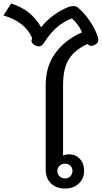

<svg xmlns="http://www.w3.org/2000/svg" viewBox="-95 -1075 586 1105"><path d="M168 -98V-587Q168 -692 223 -768.5Q278 -845 377 -889Q368 -911 352 -933Q336 -955 319 -969Q224 -934 161 -832Q153 -820 145.5 -814Q138 -808 129 -808Q122 -808 109 -813Q86 -825 86 -841Q86 -844 90 -856Q49 -950 -75 -986L-31 -1055Q31 -1035 72.5 -1001Q114 -967 142 -918Q171 -956 212.5 -986.5Q254 -1017 297 -1034Q312 -1040 326 -1040Q342 -1040 353 -1032Q389 -1002 419.5 -957.5Q450 -913 464 -874Q471 -857 471 -845Q471 -829 453 -818Q440 -811 430 -811Q418 -811 409 -822Q336 -789 302 -735.5Q268 -682 268 -587V-180Q286 -187 301 -187Q340 -187 364.5 -161Q389 -135 389 -91Q389 -47 358.5 -18.5Q328 10 279 10Q229 10 198.5 -19.5Q168 -49 168 -98ZM322 -91Q322 -110 310 -121.5Q298 -133 279 -133Q261 -133 248 -121Q235 -109 235 -91Q235 -73 248 -60.5Q261 -48 279 -48Q298 -48 310 -60.5Q322 -73 322 -91Z"/></svg>

Font: Niramit Medium
Style: Regular
Weight: 500
Designer: Katatrad Aksorn Co.,Ltd.
Foundry: Cadson Demak Co.,Ltd.
Version: Version 1.000; ttfautohint (v1.6)